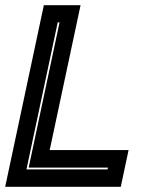

<svg xmlns="http://www.w3.org/2000/svg" viewBox="-32 -720 598 740"><path d="M-12 0 137 -700H278.5L159.5 -141.5H463.5L433.5 0ZM70 -67H382.5L384 -74H78.5L197.5 -634H190.5Z"/></svg>

Font: Tourney ExtraBold
Style: Italic
Weight: 800
Italic angle: -12°
Version: Version 1.015